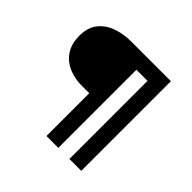

<svg xmlns="http://www.w3.org/2000/svg" viewBox="-193 -911 1242 1242"><g transform="rotate(45 428.5 -290.0)"><path d="M384.5 120V-271.5H314Q270.5 -271.5 228.2 -283.5Q186 -295.5 151.5 -321.2Q117 -347 96.5 -388.5Q76 -430 76 -489Q76 -563.5 112.2 -610Q148.5 -656.5 208.5 -678.2Q268.5 -700 339 -700H703V120H594.5V-594.5H493V120Z"/></g></svg>

Font: Trispace SemiExpanded SemiBold
Style: Regular
Weight: 600
Width: 6
Designer: Tyler Finck
Foundry: Etcetera Type Company
Version: Version 1.210; ttfautohint (v1.8.3)